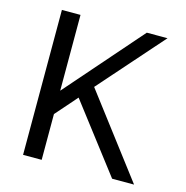

<svg xmlns="http://www.w3.org/2000/svg" viewBox="-104 -798 870 896"><g transform="rotate(15 331.0 -350.0)"><path d="M85.9 0V-700.2H175.8V-334L496.1 -700.2H596.2L324.2 -392.1L622.1 0H516.1L267.1 -325.2L175.8 -221.2V0Z"/></g></svg>

Font: Carme
Style: Regular
Weight: 400
Version: 1.000